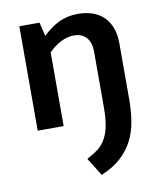

<svg xmlns="http://www.w3.org/2000/svg" viewBox="-82 -550 719 860"><g transform="rotate(-10 277.0 -119.5)"><path d="M63 -475H155L170 -412Q204 -446 243 -465Q282 -484 330 -484Q407 -484 449 -441.5Q491 -399 491 -321V-71Q491 -14 483 33.5Q475 81 454.5 120.5Q434 160 399.5 191Q365 222 311 245L260 163Q289 148 310 132Q331 116 345 92Q359 68 366 33.5Q373 -1 373 -54V-307Q373 -345 353.5 -368.5Q334 -392 295 -392Q266 -392 236 -376.5Q206 -361 181 -335V0H63Z"/></g></svg>

Font: Mukta SemiBold
Style: Regular
Weight: 600
Designer: Girish Dalvi and Yashodeep Gholap
Foundry: Ek Type
Version: Version 2.538;PS 1.002;hotconv 16.6.51;makeotf.lib2.5.65220;